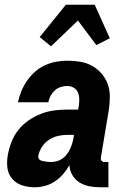

<svg xmlns="http://www.w3.org/2000/svg" viewBox="-20 -785 540 813"><path d="M127 8Q99 8 74 0Q49 -8 32 -27.5Q15 -47 11.5 -73.5Q8 -100 13 -128Q18 -156 28.5 -183.5Q39 -211 57.5 -234.5Q76 -258 101.5 -275.5Q127 -293 154.5 -303.5Q182 -314 210.5 -317.5Q239 -321 266 -321H311L314 -339Q316 -353 315.5 -367.5Q315 -382 309.5 -394.5Q304 -407 291.5 -414Q279 -421 264 -421Q251 -421 237 -416.5Q223 -412 212 -402Q201 -392 194 -379Q187 -366 185 -352H56Q61 -376 70.5 -399Q80 -422 94.5 -443Q109 -464 128 -481Q147 -498 170 -508.5Q193 -519 217 -523.5Q241 -528 264 -528Q292 -528 319.5 -523.5Q347 -519 369.5 -506.5Q392 -494 409.5 -474Q427 -454 436 -429.5Q445 -405 445 -377Q445 -349 441 -321L407 -117Q406 -110 410 -104.5Q414 -99 422 -99H439V8H404Q380 8 357.5 3.5Q335 -1 316.5 -12.5Q298 -24 286.5 -43.5Q275 -63 274 -86Q263 -66 247.5 -48Q232 -30 212.5 -17Q193 -4 171 2Q149 8 127 8ZM196 -99Q209 -99 221.5 -102.5Q234 -106 245 -114Q256 -122 264 -133Q272 -144 277.5 -156Q283 -168 286.5 -180.5Q290 -193 292 -205L293 -214H266Q246 -214 226 -209.5Q206 -205 188 -193.5Q170 -182 158 -163.5Q146 -145 142 -125Q141 -119 143.5 -114Q146 -109 151 -106.5Q156 -104 162 -103Q168 -102 173.5 -101Q179 -100 184.5 -99.5Q190 -99 196 -99ZM196 -589 148 -628 259 -765H381L445 -623L388 -594L310 -698Z"/></svg>

Font: Iosevka SS18 Heavy
Style: Italic
Weight: 900
Italic angle: -9°
Monospace: yes
Designer: Belleve Invis
Foundry: Belleve Invis
Version: Version 25.1.1; ttfautohint (v1.8.4)